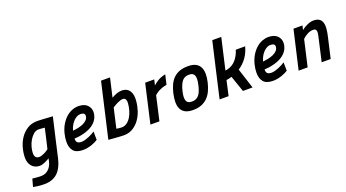

<svg xmlns="http://www.w3.org/2000/svg" viewBox="-65 -1396 4186 2326"><g transform="rotate(-20 2028.5 -233.0)"><path d="M204 239Q177 239 151 237Q125 235 105 232Q81 228 60 224L87 125Q107 127 127 129Q144 131 163 132Q182 133 196 133Q262 133 303.5 87.5Q345 42 355 -39Q347 -33 332 -24.5Q317 -16 299 -8Q281 0 262 5.5Q243 11 227 11Q193 11 167.5 -1Q142 -13 124.5 -33.5Q107 -54 98 -81.5Q89 -109 89 -140Q89 -201 106.5 -266.5Q124 -332 160 -386Q196 -440 251 -475Q306 -510 380 -510Q401 -510 434.5 -508Q468 -506 500 -504Q538 -501 579 -499Q556 -399 539 -327Q522 -255 510.5 -204Q499 -153 491.5 -120.5Q484 -88 479 -66.5Q474 -45 471 -31.5Q468 -18 466 -7Q437 120 373 179.5Q309 239 204 239ZM360 -409Q325 -409 295.5 -383.5Q266 -358 244 -320.5Q222 -283 210 -239.5Q198 -196 198 -160Q198 -92 258 -92Q273 -92 292 -98.5Q311 -105 329 -114Q347 -123 361 -132.5Q375 -142 381 -148Q396 -211 411 -275.5Q426 -340 440 -403Q425 -404 410 -406Q397 -407 383.5 -408Q370 -409 360 -409Z M980 -49Q968 -41 947.5 -30.5Q927 -20 901.5 -11Q876 -2 846.5 4Q817 10 786 10Q700 10 663.5 -32Q627 -74 627 -148Q627 -199 641 -255Q657 -319 686.5 -367Q716 -415 752 -446.5Q788 -478 828.5 -493.5Q869 -509 908 -509Q983 -509 1021.5 -472Q1060 -435 1060 -380Q1060 -348 1046 -313.5Q1032 -279 1000 -247Q972 -220 935.5 -202.5Q899 -185 862 -175Q825 -165 791 -160.5Q757 -156 733 -155Q732 -142 734.5 -130Q737 -118 744 -109Q751 -100 764.5 -94.5Q778 -89 800 -89Q821 -89 846 -96Q871 -103 895.5 -113Q920 -123 942 -135Q964 -147 979 -157ZM898 -410Q878 -410 856.5 -399.5Q835 -389 814.5 -369Q794 -349 776.5 -319.5Q759 -290 749 -251Q780 -254 816.5 -261.5Q853 -269 884 -283Q915 -297 935.5 -319Q956 -341 956 -373Q956 -410 898 -410Z M1335 -463Q1365 -481 1399 -494Q1433 -507 1465 -507Q1505 -507 1531 -492.5Q1557 -478 1571.5 -453Q1586 -428 1590.5 -395.5Q1595 -363 1591 -326Q1586 -266 1566 -205.5Q1546 -145 1511 -97Q1476 -49 1425.5 -18.5Q1375 12 1308 12Q1285 12 1252 9.5Q1219 7 1188 5Q1152 2 1113 -1L1275 -705H1391ZM1445 -406Q1431 -406 1412.5 -400.5Q1394 -395 1375 -386Q1356 -377 1338 -366.5Q1320 -356 1308 -347L1250 -94Q1270 -91 1288.5 -89Q1307 -87 1317 -87Q1355 -87 1385.5 -109Q1416 -131 1437.5 -166.5Q1459 -202 1472 -245.5Q1485 -289 1488 -333Q1492 -361 1482.5 -383.5Q1473 -406 1445 -406Z M1769 -499H1886L1869 -427Q1880 -437 1894.5 -449Q1909 -461 1929 -473Q1949 -485 1974.5 -495Q2000 -505 2032 -511L2003 -386Q1967 -380 1942 -371Q1917 -362 1899 -352.5Q1881 -343 1867.5 -332.5Q1854 -322 1842 -312L1771 0H1655Z M2323 -510Q2386 -510 2423.5 -489.5Q2461 -469 2478 -433Q2495 -397 2495 -348.5Q2495 -300 2482 -244Q2469 -188 2447.5 -141Q2426 -94 2393 -60.5Q2360 -27 2313.5 -8Q2267 11 2203 11Q2139 11 2101.5 -10.5Q2064 -32 2047.5 -69Q2031 -106 2032 -156Q2033 -206 2046 -263Q2059 -319 2080 -364.5Q2101 -410 2133.5 -442.5Q2166 -475 2212.5 -492.5Q2259 -510 2323 -510ZM2226 -90Q2258 -90 2281 -102Q2304 -114 2320 -136Q2336 -158 2346.5 -188Q2357 -218 2365 -253Q2373 -288 2375 -317Q2377 -346 2370.5 -366.5Q2364 -387 2347 -398Q2330 -409 2300 -409Q2238 -409 2207 -365.5Q2176 -322 2160 -251Q2151 -215 2148.5 -185Q2146 -155 2152.5 -134Q2159 -113 2176.5 -101.5Q2194 -90 2226 -90Z M2547 0Q2587 -177 2627.5 -352Q2668 -527 2709 -705H2825Q2802 -604 2779 -504.5Q2756 -405 2733 -305L2755 -308Q2827 -324 2871.5 -376Q2916 -428 2937 -499H3058Q3017 -344 2888 -260L2972 0H2848L2776 -208Q2767 -205 2757.5 -202.5Q2748 -200 2739 -198L2706 -192L2663 0Z M3430 -49Q3418 -41 3397.5 -30.5Q3377 -20 3351.5 -11Q3326 -2 3296.5 4Q3267 10 3236 10Q3150 10 3113.5 -32Q3077 -74 3077 -148Q3077 -199 3091 -255Q3107 -319 3136.5 -367Q3166 -415 3202 -446.5Q3238 -478 3278.5 -493.5Q3319 -509 3358 -509Q3433 -509 3471.5 -472Q3510 -435 3510 -380Q3510 -348 3496 -313.5Q3482 -279 3450 -247Q3422 -220 3385.5 -202.5Q3349 -185 3312 -175Q3275 -165 3241 -160.5Q3207 -156 3183 -155Q3182 -142 3184.5 -130Q3187 -118 3194 -109Q3201 -100 3214.5 -94.5Q3228 -89 3250 -89Q3271 -89 3296 -96Q3321 -103 3345.5 -113Q3370 -123 3392 -135Q3414 -147 3429 -157ZM3348 -410Q3328 -410 3306.5 -399.5Q3285 -389 3264.5 -369Q3244 -349 3226.5 -319.5Q3209 -290 3199 -251Q3230 -254 3266.5 -261.5Q3303 -269 3334 -283Q3365 -297 3385.5 -319Q3406 -341 3406 -373Q3406 -410 3348 -410Z M3566 0 3681 -499H3797L3784 -444Q3798 -456 3816.5 -467.5Q3835 -479 3855.5 -488.5Q3876 -498 3897.5 -504Q3919 -510 3939 -510Q3985 -510 4011.5 -493.5Q4038 -477 4049 -445Q4060 -413 4056.5 -366.5Q4053 -320 4039 -261L3979 0H3863L3922 -260Q3929 -291 3935 -318Q3941 -345 3941 -364Q3941 -383 3931 -394Q3921 -405 3897 -405Q3861 -405 3823.5 -385Q3786 -365 3760 -339L3682 0Z"/></g></svg>

Font: Panefresco 800wt
Style: Italic
Weight: 800
Foundry: Campivisivi & Chank Co
Version: Version 1.001